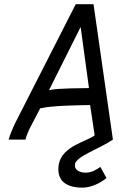

<svg xmlns="http://www.w3.org/2000/svg" viewBox="-20 -655 558 901"><path d="M397.5 -241.7 309.1 -240.2C268.1 -238.3 240.7 -238.3 210 -231.9L358.4 -528.3ZM509.8 0 418.9 -635.3H335.4L51.3 -77.6C41 -56.6 23.4 -13.7 20.5 0H99.6C102.1 -13.7 115.2 -44.9 123 -59.1L168.5 -146.5C225.1 -159.7 333.5 -160.6 402.8 -162.1L424.3 -20C390.1 8.3 272.9 29.3 256.3 114.3C254.4 123.5 253.9 131.8 253.9 140.1C253.9 191.9 288.6 225.6 367.7 225.6C406.2 225.6 453.6 203.6 479.5 180.2L451.2 128.4C434.6 139.2 411.6 155.3 383.3 155.3C355 155.3 331.5 144 331.5 121.6C331.5 119.1 331.5 116.7 332 114.3C338.9 78.1 450.2 41.5 509.8 0Z"/></svg>

Font: Fantasque Sans Mono
Style: RegItalic
Weight: 400
Italic angle: -11°
Monospace: yes
Designer: Jany Belluz
Version: Version 1.6.3